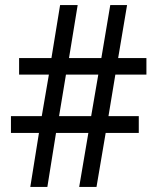

<svg xmlns="http://www.w3.org/2000/svg" viewBox="-20 -734 618 754"><path d="M433 -441H555V-506H444L479 -714H413L378 -506H251L285 -714H216L182 -506H55V-441H172L144 -278H23V-212H133L99 0H166L200 -212H327L291 0H359L395 -212H525V-278H406ZM212 -278 239 -441H366L338 -278Z"/></svg>

Font: Noto Sans Lao UI SemCond
Style: Regular
Weight: 400
Width: 4
Designer: Monotype Design Team
Foundry: Monotype Imaging Inc.
Version: Version 2.000